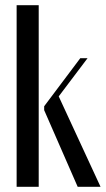

<svg xmlns="http://www.w3.org/2000/svg" viewBox="-20 -719 407 739"><path d="M129 0H44V-699H129ZM206 -348 367 0H279L150 -295V-310L289 -495H317Z"/></svg>

Font: Moniqa SemBd Heading
Style: Regular
Weight: 600
Designer: Rajesh Rajput
Foundry: Rajesh Rajput
Version: Version 1.000